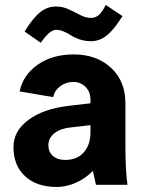

<svg xmlns="http://www.w3.org/2000/svg" viewBox="-20 -744 577 773"><path d="M493.2 0H366.2Q365.7 -2.9 360.1 -28.1Q354.5 -53.2 354 -56.2Q325.7 -26.4 286.4 -8.8Q247.1 8.8 209 8.8Q127.9 8.8 81.1 -34.4Q34.2 -77.6 34.2 -151.9Q34.2 -216.3 94 -261Q153.8 -305.7 255.9 -317.9L344.2 -328.1V-342.8Q344.2 -374 324.5 -394Q304.7 -414.1 274.9 -414.1Q245.6 -414.1 222.7 -397Q199.7 -379.9 193.8 -353L59.1 -376Q72.8 -442.4 131.8 -483.6Q190.9 -524.9 276.9 -524.9Q368.7 -524.9 426.8 -471.2Q484.9 -417.5 484.9 -329.1V-154.8Q484.9 -59.6 493.2 0ZM242.2 -100.1Q289.6 -100.1 316.9 -130.1Q344.2 -160.2 344.2 -211.9V-240.2L264.2 -231Q222.7 -226.6 198.7 -207.3Q174.8 -188 174.8 -159.2Q174.8 -132.3 193.1 -116.2Q211.4 -100.1 242.2 -100.1ZM144 -571.8 79.1 -617.2Q112.8 -671.9 141.6 -694.8Q170.4 -717.8 205.1 -717.8Q232.4 -717.8 257.1 -706.3Q281.7 -694.8 303.5 -683.3Q325.2 -671.9 346.2 -671.9Q364.3 -671.9 377.9 -683.8Q391.6 -695.8 405.8 -724.1L473.1 -679.2Q439 -624.5 409.9 -601.3Q380.9 -578.1 346.2 -578.1Q322.3 -578.1 301 -585.2Q279.8 -592.3 266.8 -601.1Q253.9 -609.9 237.3 -616.9Q220.7 -624 205.1 -624Q180.7 -624 144 -571.8Z"/></svg>

Font: LT Superior
Style: Bold
Weight: 400
Designer: Daniel Lyons
Foundry: LyonsType
Version: Version 1.000